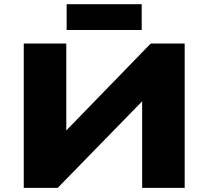

<svg xmlns="http://www.w3.org/2000/svg" viewBox="-20 -911 1011 931"><path d="M95.2 0V-700H301.4V-278.4L710.9 -700H875.5V0H669.3V-419.8L259.8 0ZM303.2 -890.5H667.1V-765.5H303.2Z"/></svg>

Font: Science Gothic
Style: Regular
Weight: 400
Designer: Thomas Phinney, Vassil Kateliev, Brandon Buerkle
Foundry: Font Detective LLC
Version: Version 1.018